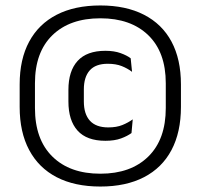

<svg xmlns="http://www.w3.org/2000/svg" viewBox="-20 -671 734 703"><path d="M347.5 12Q253.5 12 187.5 -22.2Q121.5 -56.5 86.8 -121.8Q52 -187 52 -279.5V-362Q52 -454 86.8 -518.5Q121.5 -583 187.5 -617Q253.5 -651 347.5 -651Q441 -651 507.2 -617Q573.5 -583 608 -518.5Q642.5 -454 642.5 -362V-279.5Q642.5 -187 608 -121.8Q573.5 -56.5 507.2 -22.2Q441 12 347.5 12ZM366 -155.5Q297.5 -155.5 264 -192.8Q230.5 -230 230.5 -299.5V-342Q230.5 -411 264.2 -448Q298 -485 366 -485Q398 -485 421.5 -476.5Q445 -468 458.5 -457.5L463.5 -408Q447 -420.5 425.8 -429Q404.5 -437.5 374.5 -437.5Q330 -437.5 308.5 -413.2Q287 -389 287 -343.5V-299.5Q287 -253.5 309.2 -229Q331.5 -204.5 376.5 -204.5Q406.5 -204.5 428 -213.2Q449.5 -222 466 -234L461.5 -184Q447 -173 423.2 -164.2Q399.5 -155.5 366 -155.5ZM347.5 -35Q459 -35 523 -97.8Q587 -160.5 587 -275.5V-366Q587 -480 523 -542Q459 -604 347.5 -604Q235.5 -604 171.8 -542Q108 -480 108 -366V-275.5Q108 -160.5 171.8 -97.8Q235.5 -35 347.5 -35Z"/></svg>

Font: Anek Latin
Style: Regular
Weight: 400
Designer: Yesha Goshar
Foundry: Ek Type
Version: Version 1.003